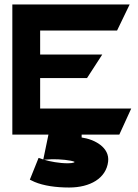

<svg xmlns="http://www.w3.org/2000/svg" viewBox="-20 -600 615 856"><path d="M159 -464H502L558 -580H35V0H196L173 111L152 104L113 201L134 211C174 228 229 236 288 236C382 236 453 195 462 121C470 57 401 21 344 13V0H512L565 -116H159V-252H368L436 -357H159ZM176 112 211 110C243 109 300 114 313 122C313 122 310 128 282 128C245 128 202 120 176 112Z"/></svg>

Font: Charger
Style: Hemi
Weight: 900
Designer: Jasper
Foundry: Cannot Into Space Fonts
Version: Version 0.99